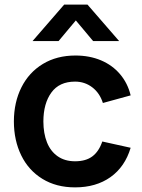

<svg xmlns="http://www.w3.org/2000/svg" viewBox="-20 -795 616 830"><path d="M40 -270Q40.2 -352.9 72.7 -417.5Q105.2 -482.2 165.4 -518.6Q225.6 -555 306.2 -555Q366.9 -555 416.5 -534.2Q466 -513.3 499 -474.3Q532.1 -435.3 544.8 -382.7L424.8 -349.8Q411.1 -393 378.7 -417.6Q346.3 -442.2 304.5 -442.2Q236.4 -442.2 202.1 -395Q167.8 -347.9 167.5 -270Q167.7 -218 183.2 -179.3Q198.7 -140.7 229.5 -119.3Q260.3 -97.8 304.5 -97.8Q351.2 -97.8 379.4 -119.1Q407.7 -140.4 422.2 -183.3L544.8 -156.2Q520.1 -73.7 457.6 -29.3Q395.1 15 304.5 15Q223.1 15 163.3 -21.8Q103.5 -58.5 71.9 -123.2Q40.2 -187.8 40 -270ZM257.3 -775H358.3L495 -617.5H382.5L307.8 -706.7L233.2 -617.5H120.7Z"/></svg>

Font: Tap Sans
Style: Regular
Weight: 400
Designer: Tap Payments
Foundry: Tap Payments
Version: Version 1.001;Glyphs 3.1.2 (3151)